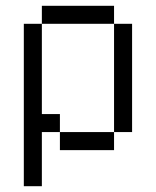

<svg xmlns="http://www.w3.org/2000/svg" viewBox="-20 -520 540 665"><path d="M62.5 -437.5V125H125V-62.5H187.5V0H375V-62.5H187.5V-125H125V-437.5ZM375 -62.5H437.5Q437.5 -62.5 437.5 -437.5H375Q375 -437.5 375 -62.5ZM125 -437.5H375V-500H125Z"/></svg>

Font: Unifont
Style: Regular
Weight: 500
Version: Version 13.0.05